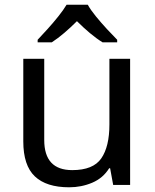

<svg xmlns="http://www.w3.org/2000/svg" viewBox="-20 -786 658 816"><path d="M533 -536V0H461L448 -71H444Q418 -29 372 -9.5Q326 10 274 10Q177 10 128 -36.5Q79 -83 79 -185V-536H168V-191Q168 -63 287 -63Q376 -63 410.5 -113Q445 -163 445 -257V-536ZM353 -766Q365 -744 387.5 -716.5Q410 -689 434.5 -662.5Q459 -636 478 -617V-606H416Q390 -622 362 -645.5Q334 -669 307 -696Q280 -669 253 -646Q226 -623 200 -606H140V-617Q159 -637 182.5 -663Q206 -689 228 -716.5Q250 -744 263 -766Z"/></svg>

Font: Noto Sans Sogdian
Style: Regular
Weight: 400
Designer: Monotype Design Team
Foundry: Monotype Imaging Inc.
Version: Version 2.002; ttfautohint (v1.8.4.7-5d5b)